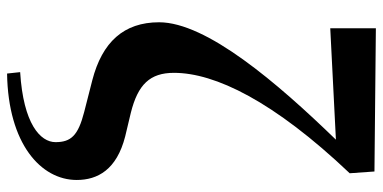

<svg xmlns="http://www.w3.org/2000/svg" viewBox="-290 -570 1083 543"><g transform="rotate(90 251.5 -298.5)"><path d="M299 -127C219 -147 186 -181 186 -249C186 -365 266 -531 470 -746L465 -816L60 -820V-691L375 -707C214 -541 43 -341 43 -207C43 -107 99 -46 207 -18L297 5C363 22 382 42 382 86C382 129 330 177 184 186L188 223C387 220 489 127 489 26C489 -33 460 -87 366 -111Z"/></g></svg>

Font: Noto Serif CJK JP Black
Style: Regular
Weight: 900
Designer: Ryoko NISHIZUKA 西塚涼子 (kana & ideographs); Frank Grießhammer (Latin, Greek & Cyrillic); Wenlong ZHANG 张文龙 (bopomofo); San
Foundry: Adobe Systems Incorporated
Version: Version 1.001;PS 1.001;hotconv 16.6.54;makeotf.lib2.5.65590